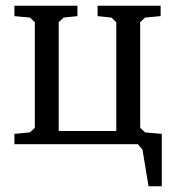

<svg xmlns="http://www.w3.org/2000/svg" viewBox="-20 -501 610 667"><path d="M30 0V-36L84 -41L101 -57V-424L84 -440L30 -445V-481H249V-445L201 -440L184 -424V-46H384V-424L367 -440L319 -445V-481H538V-445L484 -440L467 -424V-57L484 -41L542 -36V146H496L475 19L459 0Z"/></svg>

Font: Khartiya
Style: Regular
Weight: 500
Version: Version 1.0.1